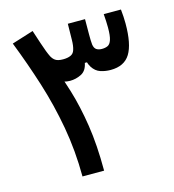

<svg xmlns="http://www.w3.org/2000/svg" viewBox="-105 -791 797 880"><g transform="rotate(-15 293.0 -351.5)"><path d="M178.2 0Q177.7 -123 157.5 -235.8Q137.2 -348.6 103.3 -456.1Q69.3 -563.5 27.3 -670.9L129.9 -703.1Q142.1 -665.5 150.4 -640.6Q158.7 -615.7 165 -599.1Q171.4 -582.5 177.7 -569.8Q183.6 -559.1 191.2 -552.7Q198.7 -546.4 208.7 -543.9Q218.8 -541.5 231.4 -541.5Q253.4 -541.5 267.6 -547.9Q281.7 -554.2 286.6 -569.8Q293 -588.4 293.2 -617.9Q293.5 -647.5 294.4 -693.4H376Q376 -648.4 375.7 -619.9Q375.5 -591.3 377.4 -572.8Q379.9 -555.2 389.9 -548.3Q399.9 -541.5 416 -541.5Q432.1 -541.5 443.6 -546.9Q455.1 -552.2 461.4 -571Q467.8 -589.8 467.8 -629.4Q467.8 -643.1 467 -658.7Q466.3 -674.3 464.8 -693.4H546.4Q548.3 -675.3 549.3 -658.7Q550.3 -642.1 550.3 -626Q550.3 -528.8 522.5 -483.4Q494.6 -438 429.7 -438Q404.3 -438 381.6 -445.6Q358.9 -453.1 343.8 -476.6Q328.6 -500 324.7 -546.9L350.1 -548.8Q348.6 -520.5 341.3 -500H323.2Q316.4 -463.9 290.8 -450.9Q265.1 -438 236.8 -438Q205.6 -438 179 -455.6Q152.3 -473.1 132.3 -521L175.3 -543.9Q203.6 -469.2 227.5 -390.4Q251.5 -311.5 266.1 -217Q280.8 -122.6 280.8 0Z"/></g></svg>

Font: Cascadia Code
Style: Regular
Weight: 400
Designer: Aaron Bell
Foundry: Saja Typeworks
Version: Version 2404.023